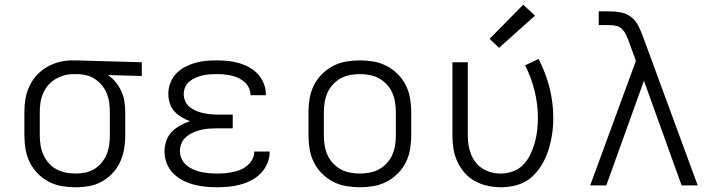

<svg xmlns="http://www.w3.org/2000/svg" viewBox="-20 -783 3040 811"><path d="M299 8Q270 8 241 3Q212 -2 186 -15.5Q160 -29 139.5 -50Q119 -71 106 -97Q93 -123 88 -152Q83 -181 83 -210V-310Q83 -338 87.5 -365.5Q92 -393 104 -418.5Q116 -444 135 -465Q154 -486 178.5 -500Q203 -514 230 -521Q257 -528 285 -528Q289 -528 292.5 -528Q296 -528 300 -528L579 -520V-462L436 -466Q455 -453 469 -435.5Q483 -418 492.5 -397.5Q502 -377 505.5 -354.5Q509 -332 509 -310V-210Q509 -181 504 -152.5Q499 -124 487 -98Q475 -72 455 -51Q435 -30 410 -16Q385 -2 356.5 3Q328 8 299 8ZM299 -50Q320 -50 340 -54Q360 -58 377.5 -68.5Q395 -79 408.5 -95Q422 -111 430 -130Q438 -149 441 -169.5Q444 -190 444 -210V-310Q444 -329 441.5 -348.5Q439 -368 432 -386Q425 -404 413 -419.5Q401 -435 385 -446.5Q369 -458 350.5 -463.5Q332 -469 312 -470H300Q297 -470 294.5 -470Q292 -470 290 -470Q270 -470 250.5 -464.5Q231 -459 213.5 -448.5Q196 -438 183 -422.5Q170 -407 162 -388.5Q154 -370 151 -350Q148 -330 148 -310V-210Q148 -189 151.5 -168.5Q155 -148 163.5 -129Q172 -110 186 -94Q200 -78 218.5 -68Q237 -58 257.5 -54Q278 -50 299 -50Z M897 8Q872 8 847 5.5Q822 3 797.5 -3.5Q773 -10 750.5 -22Q728 -34 710.5 -52Q693 -70 684 -94Q675 -118 675 -143Q675 -166 682.5 -188Q690 -210 705.5 -226Q721 -242 741 -253Q761 -264 782 -271Q764 -278 746.5 -288.5Q729 -299 716 -313.5Q703 -328 697 -347.5Q691 -367 691 -387Q691 -410 699.5 -432.5Q708 -455 724 -472Q740 -489 761 -500Q782 -511 804.5 -517.5Q827 -524 850.5 -526Q874 -528 897 -528Q921 -528 944 -525.5Q967 -523 989.5 -516.5Q1012 -510 1033 -498.5Q1054 -487 1069.5 -470Q1085 -453 1094 -430.5Q1103 -408 1103 -385Q1103 -384 1103 -383Q1103 -382 1103 -381H1038Q1038 -382 1038 -382.5Q1038 -383 1038 -383Q1038 -398 1031 -412.5Q1024 -427 1012.5 -437Q1001 -447 987 -453.5Q973 -460 958 -463.5Q943 -467 927.5 -468.5Q912 -470 897 -470Q882 -470 866.5 -469Q851 -468 836 -464.5Q821 -461 807 -455Q793 -449 781 -439.5Q769 -430 762.5 -415.5Q756 -401 756 -386Q756 -370 762.5 -355.5Q769 -341 781 -331Q793 -321 807.5 -315Q822 -309 837.5 -305.5Q853 -302 868.5 -300.5Q884 -299 900 -299H963V-241H900Q883 -241 865.5 -240Q848 -239 831 -235Q814 -231 797.5 -224Q781 -217 767.5 -206Q754 -195 747 -178.5Q740 -162 740 -145Q740 -127 747.5 -111.5Q755 -96 768 -85Q781 -74 797 -67Q813 -60 829.5 -56.5Q846 -53 863 -51.5Q880 -50 897 -50Q914 -50 931 -51.5Q948 -53 964.5 -56.5Q981 -60 996.5 -66.5Q1012 -73 1025 -84Q1038 -95 1046 -110Q1054 -125 1054 -142Q1054 -142 1054 -142Q1054 -142 1054 -143H1119Q1119 -142 1119 -141.5Q1119 -141 1119 -141Q1119 -116 1109 -92.5Q1099 -69 1081.5 -51Q1064 -33 1042 -21.5Q1020 -10 996 -3.5Q972 3 947 5.5Q922 8 897 8Z M1500 8Q1471 8 1442 3Q1413 -2 1387 -15.5Q1361 -29 1340 -50Q1319 -71 1306 -97Q1293 -123 1288 -152Q1283 -181 1283 -210V-310Q1283 -339 1288 -368Q1293 -397 1306 -423Q1319 -449 1340 -470Q1361 -491 1387 -504.5Q1413 -518 1442 -523Q1471 -528 1500 -528Q1529 -528 1558 -523Q1587 -518 1613 -504.5Q1639 -491 1660 -470Q1681 -449 1694 -423Q1707 -397 1712 -368Q1717 -339 1717 -310V-210Q1717 -181 1712 -152Q1707 -123 1694 -97Q1681 -71 1660 -50Q1639 -29 1613 -15.5Q1587 -2 1558 3Q1529 8 1500 8ZM1500 -50Q1521 -50 1542 -54Q1563 -58 1581 -68Q1599 -78 1613.5 -93.5Q1628 -109 1636.5 -128Q1645 -147 1648.5 -168Q1652 -189 1652 -210V-310Q1652 -331 1648.5 -352Q1645 -373 1636.5 -392Q1628 -411 1613.5 -426.5Q1599 -442 1581 -452Q1563 -462 1542 -466Q1521 -470 1500 -470Q1479 -470 1458 -466Q1437 -462 1419 -452Q1401 -442 1386.5 -426.5Q1372 -411 1363.5 -392Q1355 -373 1351.5 -352Q1348 -331 1348 -310V-210Q1348 -189 1351.5 -168Q1355 -147 1363.5 -128Q1372 -109 1386.5 -93.5Q1401 -78 1419 -68Q1437 -58 1458 -54Q1479 -50 1500 -50Z M2096 8Q2068 8 2040 2Q2012 -4 1987 -17.5Q1962 -31 1943 -52.5Q1924 -74 1912 -100Q1900 -126 1895.5 -154Q1891 -182 1891 -210V-520H1956V-210Q1956 -190 1959 -170Q1962 -150 1969.5 -131.5Q1977 -113 1989.5 -97Q2002 -81 2019 -70.5Q2036 -60 2055.5 -55Q2075 -50 2095 -50Q2122 -50 2147.5 -59.5Q2173 -69 2191 -88Q2209 -107 2220.5 -131Q2232 -155 2239 -180.5Q2246 -206 2249 -232.5Q2252 -259 2252 -285Q2252 -343 2238 -399.5Q2224 -456 2198 -507L2255 -534Q2285 -476 2301 -413Q2317 -350 2317 -285Q2317 -250 2312 -216Q2307 -182 2296.5 -149Q2286 -116 2268 -86Q2250 -56 2224 -33.5Q2198 -11 2164 -1.5Q2130 8 2096 8ZM2088 -581 2048 -619 2190 -763 2240 -717Z M2473 0 2666 -526 2635 -611Q2630 -624 2624 -637Q2618 -650 2608 -660Q2598 -670 2584 -673.5Q2570 -677 2555 -677H2509V-735H2555Q2579 -735 2603 -730.5Q2627 -726 2646 -711Q2665 -696 2676 -674.5Q2687 -653 2695 -631L2927 0H2859L2700 -442L2541 0Z"/></svg>

Font: Iosevka Aile Custom Light
Style: Regular
Weight: 300
Designer: Belleve Invis
Foundry: Belleve Invis
Version: Version 17.0.2; ttfautohint (v1.8.3)